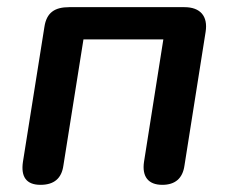

<svg xmlns="http://www.w3.org/2000/svg" viewBox="-20 -508 640 536"><path d="M93 8C131 8 152 -10 157 -46L213 -398H436L382 -56C376 -15 394 8 433 8C469 8 490 -10 495 -46L554 -419C561 -463 539 -488 495 -488H173C133 -488 110 -473 104 -433L44 -56C38 -15 53 8 93 8Z"/></svg>

Font: SN Pro Semibold
Style: Italic
Weight: 600
Italic angle: -9°
Designer: Tobias Whetton
Foundry: Supernotes
Version: Version 1.001;Glyphs 3.2 (3249)